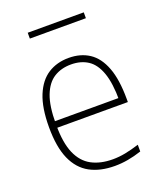

<svg xmlns="http://www.w3.org/2000/svg" viewBox="-137 -814 765 911"><g transform="rotate(-20 246.0 -358.0)"><path d="M286 9Q212.5 9 160.5 -19.2Q108.5 -47.5 81.2 -109Q54 -170.5 54 -270Q54 -368.5 79.2 -429.8Q104.5 -491 149.2 -519.5Q194 -548 253.5 -548Q313.5 -548 356.8 -519.5Q400 -491 423.2 -429.8Q446.5 -368.5 446.5 -270V-255H70.5V-288H424.5L411 -275Q411 -363.5 392.2 -416.2Q373.5 -469 338.2 -492Q303 -515 253.5 -515Q204 -515 167.2 -492Q130.5 -469 110.2 -416.5Q90 -364 90 -275V-267.5Q90 -178.5 113.2 -125Q136.5 -71.5 180.8 -47.8Q225 -24 288 -24Q318.5 -24 350.8 -30.2Q383 -36.5 421.5 -48.5V-14.5Q385 -2.5 352 3.2Q319 9 286 9ZM112.5 -697V-726.5H395.5V-697Z"/></g></svg>

Font: Encode Sans Condensed Thin Thin
Style: Regular
Weight: 250
Version: Version 3.002